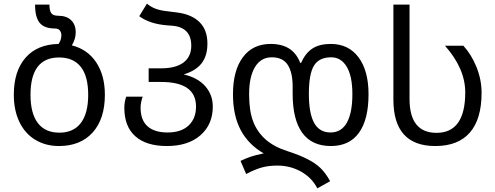

<svg xmlns="http://www.w3.org/2000/svg" viewBox="-20 -785 2695 1045"><path d="M550.8 -269Q550.8 -137.7 484.4 -64Q418 9.8 300.8 9.8Q228 9.8 171.9 -24.2Q115.7 -58.1 85.4 -121.6Q55.2 -185.1 55.2 -269Q55.2 -397.5 118.7 -470.5Q182.1 -543.5 298.8 -545.9Q314 -567.9 314 -592.8Q314 -607.9 305.9 -618.9Q297.9 -629.9 278.8 -629.9Q221.7 -629.9 196.3 -660.2Q170.9 -690.4 170.9 -759.8H249Q249 -727.1 259.3 -713.1Q269.5 -699.2 297.9 -699.2Q341.8 -699.2 366.9 -675.3Q392.1 -651.4 392.1 -608.9Q392.1 -572.8 371.1 -538.1Q456.5 -516.6 503.7 -445.6Q550.8 -374.5 550.8 -269ZM146 -269Q146 -168 185.8 -115.5Q225.6 -63 303.2 -63Q379.9 -63 419.9 -115.5Q460 -168 460 -269Q460 -370.1 419.7 -421.1Q379.4 -472.2 301.8 -472.2Q146 -472.2 146 -269Z M980 -379.9Q1056.2 -362.3 1097.2 -315.7Q1138.2 -269 1138.2 -205.1Q1138.2 -107.9 1071.3 -49.1Q1004.4 9.8 888.2 9.8Q775.9 9.8 716.3 -43.5Q656.7 -96.7 656.7 -198.2Q656.7 -230 667 -258.8H756.8Q752.4 -249.5 748.8 -231.7Q745.1 -213.9 745.1 -199.2Q745.1 -131.8 782.7 -97.9Q820.3 -64 892.1 -64Q966.3 -64 1006.6 -102.1Q1046.9 -140.1 1046.9 -205.1Q1046.9 -338.9 856.9 -338.9H789.1V-413.1H856.9Q936.5 -413.1 978.8 -444.8Q1021 -476.6 1021 -536.1Q1021 -636.7 917 -645L890.6 -647Q795.4 -654.3 737.8 -696.8L779.8 -765.1Q801.8 -746.6 828.1 -737.1Q854.5 -727.5 892.1 -723.6L945.8 -716.8Q1023.9 -706.5 1066.4 -664.1Q1108.9 -621.6 1108.9 -547.9Q1108.9 -481.4 1077.4 -440.7Q1045.9 -399.9 980 -379.9Z M1661.1 -273.9Q1661.1 -168 1689.9 -116Q1718.8 -64 1778.8 -64Q1837.9 -64 1867.9 -117.4Q1897.9 -170.9 1897.9 -272.9Q1897.9 -370.1 1867.2 -421.6Q1836.4 -473.1 1782.7 -473.1Q1716.8 -473.1 1689 -428Q1661.1 -382.8 1661.1 -273.9ZM1248 -272Q1248 -400.9 1301.8 -473.4Q1355.5 -545.9 1453.1 -545.9Q1575.2 -545.9 1613.8 -442.9H1618.7Q1642.6 -496.6 1680.9 -521.2Q1719.2 -545.9 1779.8 -545.9Q1877 -545.9 1931.4 -473.1Q1985.8 -400.4 1985.8 -272Q1985.8 -134.8 1933.8 -62.5Q1881.8 9.8 1780.8 9.8Q1677.2 9.8 1625 -62.3Q1572.8 -134.3 1572.8 -274.9V-314Q1572.8 -390.6 1546.1 -431.9Q1519.5 -473.1 1459 -473.1Q1400.4 -473.1 1368.2 -420.7Q1335.9 -368.2 1335.9 -272Q1335.9 -181.6 1357.7 -124.5Q1379.4 -67.4 1425 -26.6Q1470.7 14.2 1545.9 38.1Q1610.8 59.1 1653.6 81.1Q1696.3 103 1723.6 128.9Q1751 154.8 1776.9 201.2L1707 240.2Q1678.7 183.6 1619.9 149.9Q1561 116.2 1489.7 116.2Q1443.8 116.2 1407 126Q1370.1 135.7 1319.8 162.1L1289.1 90.8Q1318.4 76.7 1344.2 67.9Q1370.1 59.1 1415 49.8Q1331.1 1 1289.6 -78.1Q1248 -157.2 1248 -272Z M2601.1 -279.8Q2601.1 -136.7 2537.4 -63.5Q2473.6 9.8 2349.1 9.8Q2121.1 9.8 2121.1 -243.2V-759.8H2209V-246.1Q2209 -62 2356 -62Q2512.2 -62 2512.2 -282.2Q2512.2 -411.6 2401.9 -536.1H2502Q2545.9 -488.3 2573.5 -419.9Q2601.1 -351.6 2601.1 -279.8Z"/></svg>

Font: NotoPenekeko
Style: Regular
Weight: 400
Designer: Monotype Design team
Foundry: Monotype Imaging Inc.
Version: Version 1.04